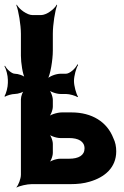

<svg xmlns="http://www.w3.org/2000/svg" viewBox="-45 -808 552 854"><path d="M284 -448C284 -470 294 -506 302 -518L300 -523C291 -503 265 -480 248 -480H224C205 -480 174 -469 164 -456L166 -454C179 -474 190 -542 190 -583V-658C190 -699 200 -762 209 -784L208 -788C196 -766 161 -741 138 -741H99C76 -741 41 -766 29 -788L28 -784C37 -762 48 -698 48 -657V-560C48 -529 56 -476 66 -460L68 -462C61 -472 35 -480 21 -480C7 -480 -15 -500 -23 -516L-25 -513C-18 -502 -10 -472 -10 -453V-439C-10 -420 -18 -391 -25 -380L-23 -378C-15 -383 7 -390 21 -390C35 -390 61 -398 68 -408L66 -410C56 -403 48 -380 48 -366V-31C48 -13 37 15 28 25L29 26C41 19 75 11 96 11H268C300 11 328 8 354 0C420 -19 472 -62 472 -135C472 -156 468 -176 459 -194C431 -266 364 -308 273 -308H230C209 -308 174 -297 164 -284L166 -282C179 -290 190 -317 190 -334V-363C190 -380 179 -408 166 -416L164 -414C174 -401 205 -390 224 -390H248C265 -390 291 -382 300 -376L302 -378C294 -390 284 -426 284 -448ZM331 -148C331 -117 305 -102 262 -102H223C204 -102 173 -91 164 -78L166 -76C179 -84 190 -112 190 -128V-168C190 -184 179 -212 166 -220L164 -218C173 -205 204 -194 223 -194H262C304 -194 331 -179 331 -148Z"/></svg>

Font: Asimov
Style: EdgeExtreme
Weight: 500
Designer: Google
Version: Version 2.000980: 2014